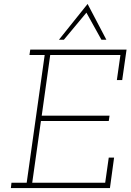

<svg xmlns="http://www.w3.org/2000/svg" viewBox="-20 -951 660 971"><path d="M38 -27 35 0H536L557 -154H530L512 -27H143L187 -339H530L534 -366H191L234 -673H589L571 -546H598L620 -700H133L129 -673H206L115 -27ZM423 -931Q387 -886 350.5 -840.5Q314 -795 278 -750H303Q332 -784 360 -818.5Q388 -853 417 -887Q437 -852 455 -818.5Q473 -785 493 -750H518Q494 -795 470.5 -840.5Q447 -886 423 -931Z"/></svg>

Font: Josefin Slab Thin Light
Style: Italic
Weight: 300
Italic angle: -12°
Version: Version 2.000